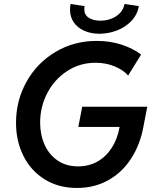

<svg xmlns="http://www.w3.org/2000/svg" viewBox="-20 -932 773 960"><path d="M60.1 -317.9Q60.1 -429.7 112.8 -523.7Q165.5 -617.7 257.8 -672.6Q350.1 -727.5 463.4 -727.5Q531.2 -727.5 588.6 -708.5Q646 -689.5 685.5 -659.2L620.6 -554.2Q598.6 -580.6 554.9 -599.4Q511.2 -618.2 457.5 -618.2Q379.9 -618.2 316.4 -577.1Q252.9 -536.1 216.8 -467.3Q180.7 -398.4 180.7 -319.3Q180.7 -258.8 202.9 -208.7Q225.1 -158.7 268.1 -129.4Q311 -100.1 370.6 -100.1Q424.3 -100.1 467.3 -124.3Q510.3 -148.4 538.8 -192.9Q567.4 -237.3 578.1 -297.4H371.6L391.1 -398.4H716.3L697.3 -299.8Q680.7 -208.5 635.5 -138.9Q590.3 -69.3 521 -30.8Q451.7 7.8 364.7 7.8Q272.5 7.8 203.4 -35.2Q134.3 -78.1 97.2 -152.3Q60.1 -226.6 60.1 -317.9ZM330.1 -883.3Q330.1 -897 333 -912.1L402.8 -901.4Q401.4 -893.6 401.4 -886.2Q401.4 -857.4 424.1 -843Q446.8 -828.6 481.9 -828.6Q511.7 -828.6 537.6 -838.9Q563.5 -849.1 580.8 -867.9Q598.1 -886.7 602.5 -912.1L674.3 -901.4Q666.5 -857.9 636.5 -826.7Q606.4 -795.4 564.5 -779.5Q522.5 -763.7 477.5 -763.2Q435.1 -763.2 401.4 -778.1Q367.7 -793 348.9 -820.3Q330.1 -847.7 330.1 -883.3Z"/></svg>

Font: Reddit Sans Vanilla SemiBold
Style: Italic
Weight: 600
Italic angle: -11.25°
Designer: Stephen Hutchings
Version: Version 1.013